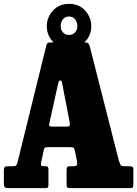

<svg xmlns="http://www.w3.org/2000/svg" viewBox="-20 -975 711 995"><path d="M0 -26.5V-92Q0 -103.5 4 -108.5Q8 -113.5 20.5 -113.5H48Q61 -113.5 64.2 -118.5Q67.5 -123.5 70.5 -132.5L220.5 -741.5Q224.5 -751.5 228.5 -753.2Q232.5 -755 246.5 -755H417Q431.5 -755 436.2 -751.2Q441 -747.5 444.5 -737.5L596 -142Q601 -128 604.5 -120.8Q608 -113.5 628 -113.5H647.5Q660 -113.5 665.5 -111Q671 -108.5 671 -95V-21Q671 -7 667.5 -3.5Q664 0 650 0H345Q331.5 0 328.2 -4.2Q325 -8.5 325 -22V-93.5Q325 -107 329 -110.2Q333 -113.5 345.5 -113.5H359Q374.5 -113.5 377.8 -118.5Q381 -123.5 379.5 -136.5L368 -193.5Q365.5 -205.5 361.2 -209Q357 -212.5 340 -212.5H238.5Q223.5 -212.5 216.2 -211Q209 -209.5 207 -198L193.5 -135.5Q191 -123.5 193.5 -118.5Q196 -113.5 206.5 -113.5H215Q226 -113.5 228.5 -109.8Q231 -106 231 -94.5V-18Q231 -5.5 227.2 -2.8Q223.5 0 212 0H31Q12 0 6 -3.5Q0 -7 0 -26.5ZM281.5 -543 238 -346.5Q235.5 -335.5 234.2 -327.2Q233 -319 251.5 -319H325Q341.5 -319 342 -327Q342.5 -335 340 -347.5L302 -543.5Q299.5 -560.5 291.8 -557.8Q284 -555 281.5 -543ZM337.5 -724Q286 -724 254.2 -758.5Q222.5 -793 222.5 -839Q222.5 -885 254.2 -920Q286 -955 337.5 -955Q389.5 -955 421.2 -920.2Q453 -885.5 453 -839Q453 -793 421 -758.5Q389 -724 337.5 -724ZM337.5 -794Q357.5 -794 369.2 -807.5Q381 -821 381 -839.5Q381 -860.5 369.2 -875Q357.5 -889.5 337.5 -889.5Q317.5 -889.5 306 -875Q294.5 -860.5 294.5 -839.5Q294.5 -821 306 -807.5Q317.5 -794 337.5 -794Z"/></svg>

Font: Besley* Condensed Heavy
Style: Regular
Weight: 800
Width: 3
Designer: Owen Earl
Foundry: indestructible type*
Version: Version 3.000; ttfautohint (v1.8.3)